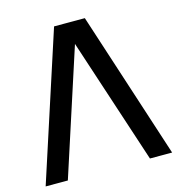

<svg xmlns="http://www.w3.org/2000/svg" viewBox="-107 -813 842 907"><g transform="rotate(-15 314.0 -360.0)"><path d="M389.5 -720H239L5 0H113.5L313 -614.5L515 0H623.5Z"/></g></svg>

Font: Manrope SemiBold
Style: Regular
Weight: 600
Designer: Mikhail Sharanda
Foundry: Mikhail Sharanda
Version: Version 4.505